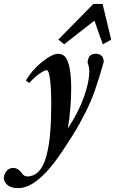

<svg xmlns="http://www.w3.org/2000/svg" viewBox="-87 -739 587 979"><path d="M240.2 -513.2 210.4 -537.1 388.7 -718.8H436L480 -536.6L437 -513.2L394.5 -633.8ZM6.3 220.2Q-32.7 220.2 -50 203.4Q-67.4 186.5 -67.4 168.9Q-67.4 151.9 -54.7 134.5Q-42 117.2 -19 117.2Q-6.3 117.2 5.4 125Q17.1 132.8 23.4 142.6Q35.2 160.6 50.8 160.6Q86.4 160.6 111.1 134.3Q135.7 107.9 149.4 56.6Q163.1 5.4 168.7 -59.1Q174.3 -123.5 174.3 -210.4Q174.3 -290 168 -335.7Q161.6 -381.3 150.9 -381.3Q140.6 -381.3 114.5 -363.3Q88.4 -345.2 62 -315.9L44.9 -328.1Q74.7 -380.4 126.7 -422.6Q178.7 -464.8 210 -464.8Q231 -464.8 244.9 -449.7Q258.8 -434.6 267.3 -394.8Q275.9 -355 275.9 -288.6Q275.9 -186 258.8 -84.5Q312 -164.1 340.1 -241.9Q368.2 -319.8 368.2 -375Q368.2 -397 359.4 -420.9Q362.3 -444.3 371.8 -454.6Q381.3 -464.8 402.3 -464.8Q419.9 -464.8 430.9 -454.1Q441.9 -443.4 441.9 -423.3Q418.9 -340.3 396.7 -277.8Q374.5 -215.3 345.9 -159.9Q317.4 -104.5 295.7 -68.8Q273.9 -33.2 232.4 29.8Q106.4 220.2 6.3 220.2Z"/></svg>

Font: Elstob 6pt
Style: Italic
Weight: 700
Italic angle: -20°
Designer: Peter S. Baker
Version: Version 1.015